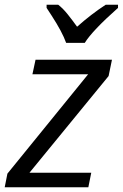

<svg xmlns="http://www.w3.org/2000/svg" viewBox="-34 -786 516 806"><path d="M336.9 0H-14.2L-2.9 -57.1L335.9 -474.1H102.1L115.2 -535.2H436L421.9 -466.8L89.8 -61H349.1ZM161.6 -766.1H210.4Q230.5 -750.5 250 -726.1Q269.5 -701.7 289.6 -673.8Q349.6 -727.1 409.7 -766.1H461.4V-752.9Q353.5 -657.2 321.8 -606H243.7Q227.1 -652.3 182.6 -720.7L161.6 -752.9Z"/></svg>

Font: OpenSans-Italic
Style: Italic
Weight: 400
Italic angle: -12°
Foundry: Ascender Corporation
Version: Version 1.10